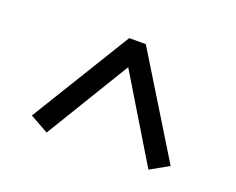

<svg xmlns="http://www.w3.org/2000/svg" viewBox="-68 -790 707 576"><g transform="rotate(20 285.0 -501.5)"><path d="M63 -359 258 -677H311L506 -359L447 -326L285 -594L122 -326Z"/></g></svg>

Font: Maitree
Style: Regular
Weight: 400
Designer: CadsonDemak Team
Foundry: CadsonDemak
Version: Version 1.000